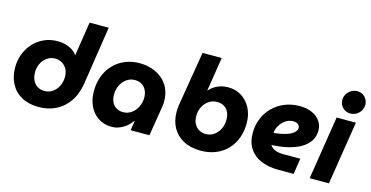

<svg xmlns="http://www.w3.org/2000/svg" viewBox="-77 -1121 2905 1502"><g transform="rotate(15 1375.5 -370.5)"><path d="M287 11Q205 11 147.5 -20.5Q90 -52 59.5 -109.5Q29 -167 29 -242Q29 -300 49 -351.5Q69 -403 105 -442Q141 -481 190.5 -503Q240 -525 298 -525Q340 -525 371.5 -514.5Q403 -504 424.5 -488.5Q446 -473 456 -457H459L501 -730H656L584 -259Q570 -171 528 -110.5Q486 -50 424 -19.5Q362 11 287 11ZM297 -122Q334 -122 363 -142Q392 -162 408.5 -195.5Q425 -229 425 -268Q425 -308 409.5 -334.5Q394 -361 369 -375Q344 -389 315 -389Q279 -389 250.5 -369.5Q222 -350 205.5 -317Q189 -284 189 -245Q189 -209 202 -181Q215 -153 239.5 -137.5Q264 -122 297 -122Z M879 13Q816 13 769.5 -17Q723 -47 697.5 -100Q672 -153 672 -221Q672 -288 693 -343.5Q714 -399 753.5 -440Q793 -481 846.5 -503Q900 -525 964 -525Q1013 -525 1059.5 -510.5Q1106 -496 1143 -466.5Q1180 -437 1202 -391.5Q1224 -346 1224 -283Q1224 -269 1222.5 -255Q1221 -241 1217 -220L1181 0H1029L1041 -78H1038Q1009 -36 966 -11.5Q923 13 879 13ZM936 -121Q972 -121 1001.5 -142Q1031 -163 1048.5 -197.5Q1066 -232 1066 -274Q1066 -307 1053.5 -332.5Q1041 -358 1017.5 -373Q994 -388 960 -388Q925 -388 895.5 -368Q866 -348 848.5 -313Q831 -278 831 -236Q831 -200 844 -174Q857 -148 880 -134.5Q903 -121 936 -121Z M1599 13Q1517 13 1459 -18Q1401 -49 1370 -104Q1339 -159 1339 -232Q1339 -244 1340 -256.5Q1341 -269 1342 -282L1416 -730H1571L1528 -456H1530Q1558 -488 1596.5 -505Q1635 -522 1681 -522Q1742 -522 1789 -492.5Q1836 -463 1864 -410Q1892 -357 1892 -287Q1892 -220 1871 -165Q1850 -110 1811 -70Q1772 -30 1718 -8.5Q1664 13 1599 13ZM1603 -123Q1639 -123 1668 -142.5Q1697 -162 1714.5 -196Q1732 -230 1732 -273Q1732 -309 1719 -335Q1706 -361 1682.5 -375Q1659 -389 1626 -389Q1591 -389 1561 -369.5Q1531 -350 1513.5 -316.5Q1496 -283 1496 -241Q1496 -205 1510 -178Q1524 -151 1548.5 -137Q1573 -123 1603 -123Z M2225 0Q2147 0 2086.5 -24.5Q2026 -49 1991.5 -100Q1957 -151 1957 -227Q1957 -292 1980 -346.5Q2003 -401 2044 -441Q2085 -481 2140 -503Q2195 -525 2259 -525Q2318 -525 2360.5 -505.5Q2403 -486 2426 -452.5Q2449 -419 2449 -379Q2449 -329 2425 -292.5Q2401 -256 2359.5 -231.5Q2318 -207 2263.5 -193Q2209 -179 2148 -175Q2140 -174 2134 -174Q2128 -174 2122 -175Q2134 -153 2161 -140.5Q2188 -128 2232 -128H2369L2349 0ZM2114 -270Q2116 -270 2118.5 -270Q2121 -270 2125 -270Q2176 -276 2209 -286Q2242 -296 2260.5 -308Q2279 -320 2286.5 -333Q2294 -346 2294 -357Q2294 -373 2281 -385Q2268 -397 2241 -397Q2206 -397 2178 -377.5Q2150 -358 2133.5 -329.5Q2117 -301 2114 -273Q2114 -272 2114 -271.5Q2114 -271 2114 -270Z M2479 0 2560 -513H2716L2635 0ZM2654 -571Q2617 -571 2592 -596.5Q2567 -622 2567 -657Q2567 -684 2580.5 -706Q2594 -728 2616 -741Q2638 -754 2664 -754Q2701 -754 2726 -728.5Q2751 -703 2751 -667Q2751 -641 2738 -619Q2725 -597 2703 -584Q2681 -571 2654 -571Z"/></g></svg>

Font: MuseoModerno Thin
Style: Bold Italic
Weight: 700
Italic angle: -9°
Version: Version 1.003